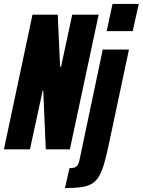

<svg xmlns="http://www.w3.org/2000/svg" viewBox="-36 -763 729 981"><path d="M-16 0 130 -688H259L271 -422H276L333 -688H468L321 0H198L185 -300H182L117 0ZM509 -604 539 -743H673L642 -604ZM296 198 319 96Q340 96 350 90.5Q360 85 364.5 74Q369 63 372 46L489 -510H623L522 -35Q509 28 497 70Q485 112 470 137.5Q455 163 433 176Q411 189 378 193.5Q345 198 296 198Z"/></svg>

Font: Saira ExtraCondensed Black
Style: Italic
Weight: 900
Width: 2
Italic angle: -12°
Designer: Hector Gatti with collaboration of the Omnibus-Type team
Foundry: Omnibus-Type
Version: Version 1.101